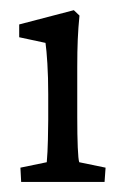

<svg xmlns="http://www.w3.org/2000/svg" viewBox="-20 -361 248 381"><path d="M22 0 20.5 -28.3 72.8 -39.1Q73.2 -43 74.2 -59.6Q75.2 -76.2 75.7 -123V-174.3Q75.7 -207.5 74 -234.9Q72.3 -262.2 70.3 -275.9L18.1 -287.1V-312.5L126.5 -340.8L137.7 -330.1Q135.3 -306.2 134.3 -282.7Q133.3 -259.3 133.3 -228V-128.9Q133.3 -92.3 134.3 -68.6Q135.3 -44.9 137.2 -39.1L189.5 -28.3L187.5 0Z"/></svg>

Font: Lateef Light
Style: Regular
Weight: 300
Designer: SIL International
Foundry: SIL International
Version: Version 4.200